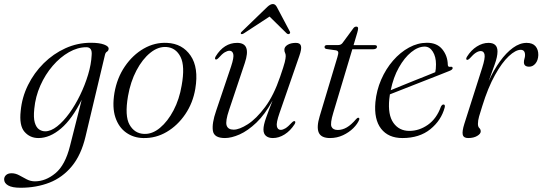

<svg xmlns="http://www.w3.org/2000/svg" viewBox="-77 -658 2619 927"><path d="M336 1Q315 90 270 144.5Q225 199 161.8 223.8Q98.5 248.5 22.5 248.5Q-18.5 248.5 -37.8 237.2Q-57 226 -57 208Q-57 195.5 -47.5 187Q-38 178.5 -21 178.5Q-2.5 178.5 15.5 188.2Q33.5 198 52 207.8Q70.5 217.5 91.5 217.5Q143.5 217.5 190.8 178.2Q238 139 261 46.5L317.5 -176.5Q271.5 -83.5 217.5 -37.5Q163.5 8.5 108.5 8.5Q67.5 8.5 41.2 -21.8Q15 -52 23 -123Q29 -188 58.2 -247.2Q87.5 -306.5 134 -352.5Q180.5 -398.5 238.8 -425Q297 -451.5 361.5 -451.5Q402.5 -451.5 425.2 -443Q448 -434.5 447.5 -423Q447 -413 439.8 -408.8Q432.5 -404.5 430 -394ZM88.5 -132.5Q84 -89.5 91 -66Q98 -42.5 111.8 -33.2Q125.5 -24 141 -24Q168.5 -24 198.8 -47.8Q229 -71.5 257.8 -111.2Q286.5 -151 310 -199.5Q333.5 -248 348.5 -298Q363.5 -348 365.5 -392Q369 -430 340 -430Q298 -430 255.8 -406Q213.5 -382 177.5 -340.2Q141.5 -298.5 117.8 -245Q94 -191.5 88.5 -132.5Z M729.5 -451Q803.5 -447.5 843.2 -389.5Q883 -331.5 866 -229.5Q854.5 -161 817.5 -106.5Q780.5 -52 727.8 -21Q675 10 614.5 8.5Q567.5 7.5 531.8 -18Q496 -43.5 480 -91.5Q464 -139.5 475.5 -209.5Q488 -282 526 -337.5Q564 -393 617.2 -423.5Q670.5 -454 729.5 -451ZM618 -11.5Q658 -9.5 695.5 -40.8Q733 -72 761 -125.5Q789 -179 800 -245Q817 -338.5 794.8 -383Q772.5 -427.5 727 -431Q687 -434 648.8 -403.2Q610.5 -372.5 581.8 -317.8Q553 -263 541 -194Q524.5 -98 548.5 -55.8Q572.5 -13.5 618 -11.5Z M1346 -73Q1352 -70 1345.5 -58.5Q1325 -26.5 1297.2 -9Q1269.5 8.5 1240.5 8.5Q1219.5 8.5 1207.2 -1.8Q1195 -12 1195 -33Q1195 -54 1207.8 -89.8Q1220.5 -125.5 1239 -172.5Q1202.5 -105.5 1161 -66Q1119.5 -26.5 1080 -9Q1040.5 8.5 1009 8.5Q956 8.5 950.8 -27Q945.5 -62.5 966.5 -123L1038.5 -336.5Q1053.5 -381.5 1049.2 -397.2Q1045 -413 1031 -413Q1021 -413 1008.2 -405.5Q995.5 -398 977.5 -377.5Q969 -369 964 -371Q958 -374 964.5 -386Q1004.5 -451 1068 -451Q1137.5 -451 1105 -354L1029 -127Q1010.5 -72.5 1017.2 -52.2Q1024 -32 1051 -32Q1078.5 -32 1119.5 -58.2Q1160.5 -84.5 1202.8 -141Q1245 -197.5 1275.5 -287.5Q1293 -338 1297.8 -357.5Q1302.5 -377 1302.5 -387Q1302.5 -397 1299.2 -403Q1296 -409 1296 -418Q1296 -432 1311.5 -441.5Q1327 -451 1351.5 -451Q1372.5 -451 1376.2 -436Q1380 -421 1368 -387.5L1272.5 -112Q1256 -65 1259.8 -48Q1263.5 -31 1278.5 -31Q1288.5 -31 1301 -38.5Q1313.5 -46 1332.5 -66.5Q1341 -75 1346 -73ZM1320 -494.5Q1314 -491 1307 -497L1224.5 -578L1100.5 -497Q1090.5 -491 1086.5 -494.5Q1083 -499 1091.5 -506.5L1213.5 -624.5Q1228.5 -638.5 1240.5 -638.5Q1252 -638.5 1259.5 -624.5L1322 -506.5Q1326.5 -499 1320 -494.5Z M1545 -415 1499 -421.5Q1490 -423.5 1490 -431Q1490 -440.5 1503 -440.5H1556Q1568.5 -440.5 1576 -449.5L1629 -521.5Q1634.5 -529.5 1643.5 -529.5Q1652 -529.5 1652 -520.5Q1652 -514.5 1648 -500.5L1630 -440H1733Q1743 -440 1743 -432.5Q1743 -420 1722 -420H1624L1532 -113Q1516.5 -62 1523.5 -46.2Q1530.5 -30.5 1554 -30.5Q1576 -30.5 1597.2 -42.8Q1618.5 -55 1642.5 -83Q1648.5 -90 1653 -89.5Q1659.5 -89 1657.5 -80.5Q1649.5 -60 1629 -39.5Q1608.5 -19 1579.2 -5.2Q1550 8.5 1516.5 8.5Q1473.5 8.5 1462 -17.8Q1450.5 -44 1466.5 -97L1552 -382Q1557.5 -399.5 1556 -406.2Q1554.5 -413 1545 -415Z M2070 -139Q2053.5 -77 2000.8 -34.2Q1948 8.5 1866 8.5Q1798 8.5 1763 -36.5Q1728 -81.5 1735.5 -165Q1741 -222 1763.5 -273.8Q1786 -325.5 1820.8 -365.5Q1855.5 -405.5 1897.8 -428.5Q1940 -451.5 1984.5 -451.5Q2033 -451.5 2058.5 -420Q2084 -388.5 2085 -346Q2085 -333 2098 -335.5Q2108 -337 2108.5 -329.5Q2109 -321.5 2091.5 -315Q2077 -309 2041.2 -295Q2005.5 -281 1960.8 -263.5Q1916 -246 1874.2 -229.5Q1832.5 -213 1805.5 -202.5Q1804 -191 1802.5 -179.5Q1795 -103.5 1822.5 -64.8Q1850 -26 1899.5 -26Q1947 -26 1989 -55.5Q2031 -85 2052 -143.5Q2057.5 -153.5 2064 -153.5Q2073.5 -153.5 2070 -139ZM1973.5 -433Q1941.5 -433 1908.5 -406.2Q1875.5 -379.5 1848.8 -332Q1822 -284.5 1809.5 -222.5Q1831.5 -231.5 1861.5 -243.8Q1891.5 -256 1923.2 -268.8Q1955 -281.5 1982 -292.2Q2009 -303 2024.5 -309.5Q2028 -323.5 2028 -347.5Q2028 -384 2012.8 -408.5Q1997.5 -433 1973.5 -433Z M2176.5 -369.5Q2171 -372.5 2177.5 -384Q2197.5 -416 2225.2 -433.5Q2253 -451 2281.5 -451Q2325 -451 2325 -409.5Q2325 -384.5 2311.8 -347.8Q2298.5 -311 2282.5 -266.5Q2306.5 -319.5 2336.5 -361.2Q2366.5 -403 2399.5 -427Q2432.5 -451 2465.5 -451Q2494.5 -451 2508.5 -434.8Q2522.5 -418.5 2522 -392Q2521 -366.5 2508.2 -351.2Q2495.5 -336 2478 -336Q2452.5 -336 2452.5 -357.5Q2452.5 -366.5 2455.2 -374.8Q2458 -383 2458 -392Q2458 -417.5 2437 -417.5Q2412.5 -417.5 2379.5 -386.8Q2346.5 -356 2312.8 -295.5Q2279 -235 2251.5 -146Q2241.5 -115 2236 -95.5Q2230.5 -76 2230.5 -60Q2230.5 -46 2237.2 -39.8Q2244 -33.5 2244 -23.5Q2244 -12 2227 -1.8Q2210 8.5 2183 8.5Q2161 8.5 2157.2 -7.8Q2153.5 -24 2165 -60.5L2251 -330.5Q2266 -377.5 2262.5 -394.5Q2259 -411.5 2244 -411.5Q2234 -411.5 2221.5 -404Q2209 -396.5 2190.5 -375.5Q2181.5 -367 2176.5 -369.5Z"/></svg>

Font: Fraunces 72pt Light
Style: Italic
Weight: 300
Italic angle: -16°
Version: Version 1.000;[b76b70a41]